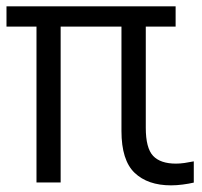

<svg xmlns="http://www.w3.org/2000/svg" viewBox="-20 -562 624 592"><path d="M92.5 0.5V-480H0V-542.5H521.5V-480H429.5V-168Q429.5 -105.5 452 -81.5Q474.5 -57.5 522.5 -57.5Q535 -57.5 549 -59.5Q563 -61.5 577.5 -64.5V1Q562.5 4.5 543.5 7Q524.5 9.5 507.5 9.5Q435.5 9.5 395 -29.2Q354.5 -68 354.5 -158V-480H167V0.5Z"/></svg>

Font: Encode Sans Condensed Condensed
Style: Regular
Weight: 400
Width: 3
Designer: Multiple Designers
Foundry: Impallari Type
Version: Version 3.000; ttfautohint (v1.8.3) -l 8 -r 50 -G 200 -x 14 